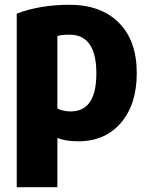

<svg xmlns="http://www.w3.org/2000/svg" viewBox="-20 -572 632 803"><path d="M552 -266Q552 -136 486 -58.5Q420 19 307 19Q255 19 220 5V211H50V-515Q148 -552 271 -552Q402 -552 477 -477Q552 -402 552 -266ZM383 -265Q383 -427 271 -427Q236 -427 220 -421V-118Q244 -106 276 -106Q383 -106 383 -265Z"/></svg>

Font: Repo
Style: ExtraBold
Weight: 800
Designer: Stefan Peev
Foundry: Context Ltd
Version: Version 001.000